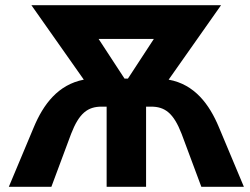

<svg xmlns="http://www.w3.org/2000/svg" viewBox="-20 -720 964 740"><path d="M14 0H178L254 -204C285 -284 318 -309 372 -309H391V0H543V-309H562C616 -309 649 -284 680 -204L756 0H920L824 -229C787 -318 730 -395 630 -413L832 -700H101L303 -413C204 -394 147 -318 110 -229ZM460 -417 360 -570H573L473 -417Z"/></svg>

Font: Fixel Text Bold
Style: Bold
Weight: 700
Width: 4
Designer: AlfaBravo + MacPaw
Foundry: Kyrylo Tkachov, Marchela Mozhyna, Serhii Makarenko, Maria Weinstein, Zakhar Kryvoshyya
Version: Version 1.211